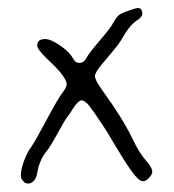

<svg xmlns="http://www.w3.org/2000/svg" viewBox="-20 -547 428 471"><path d="M329.1 -512.7Q329.1 -527.3 318.4 -527.3Q312.5 -527.3 294.9 -520.5Q277.3 -514.6 271.5 -509.8Q265.6 -504.9 256.8 -489.3Q252 -479.5 224.1 -446.8Q196.3 -414.1 192.4 -405.3Q185.5 -392.6 174.8 -392.6Q165 -392.6 159.2 -403.3Q151.4 -418.9 127.9 -435.1Q104.5 -451.2 90.8 -451.2Q71.3 -451.2 71.3 -435.5Q71.3 -425.8 96.7 -401.4Q143.6 -358.4 143.6 -339.8Q143.6 -333 131.8 -317.4Q123 -306.6 93.8 -252Q64.5 -197.3 56.6 -186.5Q45.9 -171.9 38.6 -151.4Q31.2 -130.9 31.2 -117.2Q31.2 -109.4 34.2 -106.4Q40 -96.7 48.8 -96.7Q56.6 -96.7 63 -103.5Q69.3 -110.4 71.3 -122.1Q76.2 -154.3 94.7 -176.8Q102.5 -185.5 120.6 -218.8Q138.7 -252 145.5 -260.7Q151.4 -267.6 158.2 -279.3Q171.9 -300.8 179.7 -300.8Q188.5 -300.8 199.2 -287.1Q210 -273.4 234.4 -236.3Q241.2 -226.6 262.7 -189.9Q284.2 -153.3 302.2 -127.9Q320.3 -102.5 330.1 -102.5Q331.1 -102.5 332 -102.5Q337.9 -102.5 345.7 -110.8Q353.5 -119.1 353.5 -126Q353.5 -135.7 338.9 -152.3Q323.2 -168.9 305.7 -205.1Q282.2 -254.9 230.5 -326.2Q212.9 -350.6 212.9 -360.4Q212.9 -368.2 228.5 -387.7Q260.7 -425.8 268.6 -436Q276.4 -446.3 288.1 -466.8Q300.8 -486.3 314.5 -496.1Q329.1 -504.9 329.1 -512.7Z"/></svg>

Font: 辰宇落雁體 Thin Monospaced
Style: Regular
Weight: 100
Designer: Written by Liu, Wei-Chen; Created by Wang, Li-Yu.
Version: Version 1.000